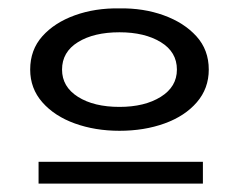

<svg xmlns="http://www.w3.org/2000/svg" viewBox="-20 -717 571 458"><path d="M265 -405Q207 -405 158.5 -422.5Q110 -440 81 -473Q52 -506 52 -551Q52 -598 81 -630.5Q110 -663 158.5 -680.5Q207 -698 265 -697Q322 -698 370.5 -680.5Q419 -663 448.5 -630.5Q478 -598 478 -551Q478 -506 449.5 -473Q421 -440 372.5 -422.5Q324 -405 265 -405ZM265 -462Q325 -462 363.5 -486Q402 -510 402 -551Q402 -593 363.5 -616.5Q325 -640 265 -640Q204 -640 166 -616.5Q128 -593 128 -551Q128 -510 166 -486Q204 -462 265 -462ZM72 -331H464V-279H72Z"/></svg>

Font: BioRhyme SemiExpanded Medium
Style: Regular
Weight: 500
Width: 6
Designer: Aoife Mooney
Foundry: Aoife Mooney Type
Version: Version 1.600;gftools[0.9.33]